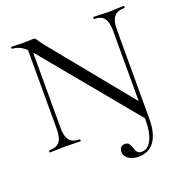

<svg xmlns="http://www.w3.org/2000/svg" viewBox="-143 -750 1014 1067"><g transform="rotate(-20 363.5 -217.0)"><path d="M41 -613Q38 -613 38 -619Q38 -625 41 -625L78 -624Q90 -623 111 -623Q133 -623 147 -624Q161 -625 169 -625Q176 -625 180.5 -621.5Q185 -618 191 -607Q203 -589 216 -573L616 -82L624 12L612 14L152 -543Q120 -582 93.5 -597.5Q67 -613 41 -613ZM415 134Q415 117 423.5 107.5Q432 98 447 98Q464 98 471 107Q478 116 484 134Q490 153 497.5 162Q505 171 522 171Q560 171 581 128Q602 85 602 14L624 12Q624 99 591.5 145Q559 191 497 191Q460 191 437.5 174.5Q415 158 415 134ZM41 -12Q84 -12 102.5 -34.5Q121 -57 121 -109V-602L143 -600V-109Q143 -57 161.5 -34.5Q180 -12 221 -12Q224 -12 224 -6Q224 0 221 0Q196 0 183 -1L133 -2L82 -1Q68 0 41 0Q39 0 39 -6Q39 -12 41 -12ZM525 -613Q523 -613 523 -619Q523 -625 525 -625L564 -624Q594 -622 613 -622Q631 -622 663 -624L704 -625Q707 -625 707 -619Q707 -613 704 -613Q662 -613 643 -590Q624 -567 624 -515V12L602 14V-515Q602 -567 584 -590Q566 -613 525 -613Z"/></g></svg>

Font: Cormorant Infant
Style: Regular
Weight: 400
Designer: Christian Thalmann (Catharsis Fonts)
Foundry: Catharsis Fonts
Version: Version 4.000